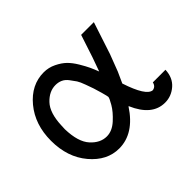

<svg xmlns="http://www.w3.org/2000/svg" viewBox="-100 -639 834 834"><g transform="rotate(-45 316.5 -222.0)"><path d="M41 -222.2Q41 -321.3 96.4 -388.2Q151.9 -455.1 229 -455.1Q258.8 -455.1 285.4 -442.1Q312 -429.2 329.1 -412.6Q346.2 -396 362.1 -369.4Q377.9 -342.8 385.5 -326.4Q393.1 -310.1 401.9 -287.1L424.8 -351.1L459 -455.1H537.1L488.8 -308.1L459 -230L436 -179.2Q472.2 -68.4 508.8 -64.9Q528.8 -67.9 533.2 -88.9H610.8Q608.9 -42 578.4 -15.4Q547.9 11.2 508.8 11.2Q429.7 11.2 386.2 -89.8H384.8Q318.8 11.2 227.1 11.2Q152.8 11.2 96.9 -54.9Q41 -121.1 41 -222.2ZM119.1 -214.8Q121.1 -135.7 153.6 -99.9Q186 -64 226.1 -64Q259.3 -64 290 -92Q320.8 -120.1 336.4 -147Q352.1 -173.8 352.1 -181.2Q352.1 -185.1 344.2 -213.9Q336.4 -241.7 332.8 -252Q329.1 -262.2 320.1 -287.6Q311 -313 303.5 -324.5Q295.9 -335.9 283.9 -351.6Q272 -367.2 257.6 -373.5Q243.2 -379.9 226.1 -379.9Q187 -379.9 155 -345.9Q123 -312 120.1 -237.8Z"/></g></svg>

Font: CMU Sans Serif
Style: Medium
Weight: 500
Version: Version 0.7.0